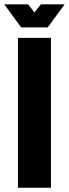

<svg xmlns="http://www.w3.org/2000/svg" viewBox="-74 -877 322 897"><path d="M9.8 -700.2H164.1V0H9.8ZM-54.2 -856.9H57.1L86.9 -818.8L117.2 -856.9H228L148.9 -749H24.9Z"/></svg>

Font: Quaderni
Style: Regular
Weight: 400
Designer: Romain Laurent, Daphné Lejeune, Alexandre D’Hubert
Foundry: ESAD Valence
Version: Version 1.000;FEAKit 1.0